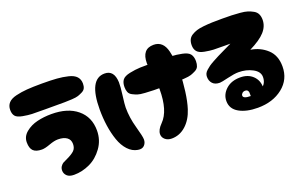

<svg xmlns="http://www.w3.org/2000/svg" viewBox="-86 -1061 2189 1408"><g transform="rotate(-20 1008.0 -357.0)"><path d="M294 -2Q357 -2 417 -30Q477 -58 519.5 -117Q562 -176 562 -251Q562 -356 488.5 -417Q415 -478 288 -478Q229 -478 177 -465.5Q125 -453 86.5 -421.5Q48 -390 48 -344Q48 -298 69 -277.5Q90 -257 136 -257Q160 -257 200.5 -272Q241 -287 269 -287Q313 -287 338 -269.5Q363 -252 363 -218Q363 -185 343.5 -166.5Q324 -148 283 -129Q260 -119 250 -113Q240 -107 230.5 -93.5Q221 -80 221 -61Q221 -37 239 -19.5Q257 -2 294 -2ZM340 -526Q387 -526 409.5 -526Q432 -526 466.5 -528Q501 -530 517 -535.5Q533 -541 551 -550Q569 -559 576 -573.5Q583 -588 583 -609Q583 -642 563.5 -663.5Q544 -685 502.5 -695Q461 -705 415.5 -708.5Q370 -712 299 -712Q228 -712 182.5 -708.5Q137 -705 95.5 -695Q54 -685 34.5 -663.5Q15 -642 15 -609Q15 -578 29.5 -560.5Q44 -543 85 -535.5Q126 -528 156 -527Q186 -526 258 -526Q285 -526 299 -526Q313 -526 340 -526Z M1058 -7Q1120 -7 1168.5 -50.5Q1217 -94 1241 -169Q1258 -222 1268 -298Q1278 -374 1278 -431Q1278 -491 1275 -529.5Q1272 -568 1261.5 -611.5Q1251 -655 1227 -677Q1203 -699 1166 -699Q1074 -699 1074 -588Q1074 -558 1085.5 -487Q1097 -416 1097 -377Q1097 -210 1026 -139Q987 -100 987 -66Q987 -41 1007 -24Q1027 -7 1058 -7ZM795 -14Q828 -8 845.5 -26Q863 -44 863 -71Q863 -95 840 -176Q817 -257 817 -336Q817 -360 826 -427.5Q835 -495 834 -528Q830 -624 756 -624Q633 -624 633 -387Q633 -321 642 -259.5Q651 -198 669.5 -144.5Q688 -91 720.5 -56Q753 -21 795 -14ZM1418 -480Q1418 -515 1402.5 -535.5Q1387 -556 1343 -565Q1299 -574 1261.5 -575.5Q1224 -577 1139 -577Q1054 -577 1016.5 -575.5Q979 -574 935 -565Q891 -556 875.5 -535.5Q860 -515 860 -480Q860 -457 867 -440Q874 -423 893.5 -413Q913 -403 930.5 -397Q948 -391 988 -388.5Q1028 -386 1054.5 -385.5Q1081 -385 1139 -385Q1197 -385 1223.5 -385.5Q1250 -386 1290 -388.5Q1330 -391 1347.5 -397Q1365 -403 1384.5 -413Q1404 -423 1411 -440Q1418 -457 1418 -480Z M1729 -3Q1846 -3 1923.5 -64.5Q2001 -126 2001 -227Q2001 -313 1948.5 -361.5Q1896 -410 1821 -422Q1906 -464 1943.5 -506Q1981 -548 1981 -599Q1981 -624 1972 -643Q1963 -662 1942.5 -673.5Q1922 -685 1900.5 -692Q1879 -699 1842.5 -702Q1806 -705 1778 -706Q1750 -707 1704 -707Q1656 -707 1625.5 -706Q1595 -705 1560 -701.5Q1525 -698 1503.5 -691Q1482 -684 1463.5 -672.5Q1445 -661 1436.5 -643Q1428 -625 1428 -600Q1428 -569 1444 -550Q1460 -531 1500.5 -523.5Q1541 -516 1569 -515Q1597 -514 1662 -514Q1687 -514 1699 -514Q1676 -503 1639.5 -485.5Q1603 -468 1585 -459Q1567 -450 1541.5 -436Q1516 -422 1503.5 -413Q1491 -404 1477.5 -392Q1464 -380 1459 -368.5Q1454 -357 1454 -344Q1454 -312 1473 -291.5Q1492 -271 1529 -271Q1542 -271 1596 -284Q1650 -297 1682 -297Q1743 -297 1791.5 -271Q1840 -245 1840 -203Q1840 -154 1802.5 -128Q1765 -102 1708 -102Q1650 -102 1650 -126Q1650 -136 1659 -144.5Q1668 -153 1683 -153Q1695 -153 1701 -145.5Q1707 -138 1707.5 -131Q1708 -124 1708 -106Q1708 -101 1707.5 -90.5Q1707 -80 1707.5 -76Q1708 -72 1709 -64.5Q1710 -57 1712 -54.5Q1714 -52 1718 -48Q1722 -44 1729 -43Q1736 -42 1745 -42Q1778 -42 1796.5 -67.5Q1815 -93 1815 -131Q1815 -187 1778 -222Q1741 -257 1681 -257Q1611 -257 1569 -218.5Q1527 -180 1527 -128Q1527 -67 1583.5 -35Q1640 -3 1729 -3Z"/></g></svg>

Font: Cherry Bomb
Style: Regular
Weight: 400
Designer: satsuyako
Foundry: satsuyako
Version: Version 4.0